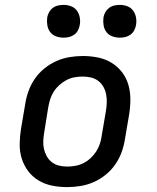

<svg xmlns="http://www.w3.org/2000/svg" viewBox="-20 -757 640 785"><path d="M255 8Q223 8 193 2Q163 -4 138 -19Q113 -34 95.5 -57Q78 -80 69 -108.5Q60 -137 60.5 -168.5Q61 -200 66 -231L83 -331Q87 -358 96.5 -384.5Q106 -411 122.5 -435Q139 -459 162 -477.5Q185 -496 211 -507.5Q237 -519 264.5 -523.5Q292 -528 318 -528Q350 -528 380 -522Q410 -516 435 -501Q460 -486 478 -463Q496 -440 504.5 -411.5Q513 -383 513 -351.5Q513 -320 508 -289L491 -189Q487 -162 477.5 -135.5Q468 -109 451.5 -85Q435 -61 412 -42.5Q389 -24 363 -12.5Q337 -1 309 3.5Q281 8 255 8ZM255 -76Q271 -76 288 -79Q305 -82 321 -90Q337 -98 350.5 -110.5Q364 -123 373.5 -138Q383 -153 388.5 -169.5Q394 -186 396 -203L413 -303Q416 -320 416.5 -337.5Q417 -355 414 -371Q411 -387 403 -401.5Q395 -416 382 -426Q369 -436 352.5 -440Q336 -444 318 -444Q302 -444 285 -441Q268 -438 252.5 -430Q237 -422 223 -409.5Q209 -397 199.5 -382Q190 -367 185 -350.5Q180 -334 177 -317L161 -217Q158 -200 157 -182.5Q156 -165 159.5 -149Q163 -133 171 -118.5Q179 -104 192 -94Q205 -84 221 -80Q237 -76 255 -76ZM470 -603Q454 -603 439 -608.5Q424 -614 415 -626Q406 -638 403.5 -654Q401 -670 403 -686Q405 -697 411 -707.5Q417 -718 426.5 -725Q436 -732 447.5 -734.5Q459 -737 470 -737Q486 -737 500.5 -731.5Q515 -726 524 -714Q533 -702 536 -686Q539 -670 536 -654Q534 -643 528.5 -632.5Q523 -622 513 -615Q503 -608 492 -605.5Q481 -603 470 -603ZM240 -603Q224 -603 209 -608.5Q194 -614 185 -626Q176 -638 173.5 -654Q171 -670 173 -686Q175 -697 181 -707.5Q187 -718 196.5 -725Q206 -732 217.5 -734.5Q229 -737 240 -737Q256 -737 270.5 -731.5Q285 -726 294 -714Q303 -702 306 -686Q309 -670 306 -654Q304 -643 298.5 -632.5Q293 -622 283 -615Q273 -608 262 -605.5Q251 -603 240 -603Z"/></svg>

Font: Iosevka HT Medium Extended
Style: Italic
Weight: 500
Width: 7
Italic angle: -9°
Monospace: yes
Designer: Belleve Invis
Foundry: Belleve Invis
Version: Version 32.3.0; ttfautohint (v1.8.4)